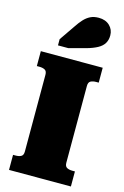

<svg xmlns="http://www.w3.org/2000/svg" viewBox="-144 -1046 717 1109"><g transform="rotate(15 214.0 -491.5)"><path d="M90 -126V-585Q90 -607 77 -614Q64 -621 44 -621H29V-710H399V-621H384Q364 -621 351 -614Q338 -607 338 -585V-126Q338 -104 351 -97Q364 -90 384 -90H399V0H29V-90H44Q64 -90 77 -97Q90 -104 90 -126ZM180 -898 116 -805V-768H178L279 -795Q318 -806 343.5 -820Q369 -834 381 -854Q393 -874 393 -901Q393 -936 368.5 -959.5Q344 -983 303 -983Q274 -983 253 -972.5Q232 -962 214.5 -943Q197 -924 180 -898Z"/></g></svg>

Font: Roboto Serif 20pt Black
Style: Regular
Weight: 900
Version: Version 1.008